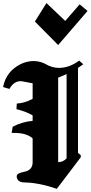

<svg xmlns="http://www.w3.org/2000/svg" viewBox="-50 -1223 589 1248"><path d="M519 -1151.9 467.8 -1194.8 374 -1086.9 252 -1203.1 176.8 -1083 328.1 -930.2ZM318.8 4.9 314.5 2.9Q309.6 1.5 302.5 -1Q295.4 -3.4 285.2 -6.6Q274.9 -9.8 262.7 -13.2Q250.5 -16.6 236.6 -20Q222.7 -23.4 207 -26.4Q191.4 -29.3 175.5 -31.7Q159.7 -34.2 142.6 -35.6Q125.5 -37.1 109.4 -37.1Q95.2 -37.1 84.7 -41Q74.2 -44.9 69.3 -49.8Q64.5 -54.7 61.8 -61.3Q59.1 -67.9 58.8 -70.8Q58.6 -73.7 58.6 -75.7Q58.6 -87.4 69.3 -93.8Q80.1 -100.1 95.2 -103.3Q110.4 -106.4 125.5 -111.6Q140.6 -116.7 151.4 -131.1Q162.1 -145.5 162.1 -168.9V-323.2Q120.6 -362.3 25.9 -358.9L32.2 -398.9Q92.3 -431.2 162.1 -437.5V-473.1Q115.2 -500 57.1 -513.2L59.1 -549.8Q112.3 -553.2 162.1 -580.6V-682.1Q147.5 -683.6 120.8 -689.5Q94.2 -695.3 83.5 -695.3Q39.6 -695.3 11.2 -645Q3.9 -647 -9.5 -651.1Q-22.9 -655.3 -29.8 -657.2Q-14.6 -735.4 43.9 -780.8Q102.5 -826.2 169.9 -826.2Q193.8 -826.2 215.6 -819.3Q237.3 -812.5 251.2 -804Q265.1 -795.4 287.1 -788.6Q309.1 -781.7 333.5 -781.7Q400.4 -781.7 464.8 -829.1Q469.2 -825.2 478 -817.1Q486.8 -809.1 491.2 -805.2Q468.3 -788.6 457 -781.7V-229.5L475.1 -213.9V-201.2Q449.2 -166.5 397 -97.9Q344.7 -29.3 318.8 4.9ZM382.8 -193.8V-741.7Q357.4 -729.5 328.1 -718.3V-168.9Q360.4 -169.4 382.8 -193.8Z"/></svg>

Font: KJV1611
Style: Regular
Weight: 400
Version: Version 3.6.1